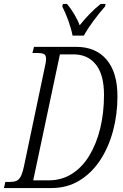

<svg xmlns="http://www.w3.org/2000/svg" viewBox="-40 -951 623 971"><path d="M-20 0 -13 -31H11Q29 -31 42 -36Q55 -41 64 -57Q73 -73 81 -109L185 -604Q187 -613 190 -628Q193 -643 193 -653Q193 -673 181.5 -678Q170 -683 152 -683H124L132 -714H346Q444 -714 499 -649.5Q554 -585 554 -463Q554 -372 531.5 -288.5Q509 -205 466 -140Q423 -75 361 -37.5Q299 0 220 0ZM207 -39Q272 -39 324 -72Q376 -105 412 -164.5Q448 -224 467 -302.5Q486 -381 486 -471Q486 -573 445 -624.5Q404 -676 332 -676H263L128 -39ZM327 -771Q320 -807 305.5 -847Q291 -887 275 -918L278 -931H299Q317 -910 335 -880Q353 -850 363 -823Q384 -850 412.5 -879.5Q441 -909 469 -931H494L491 -918Q462 -885 433 -846Q404 -807 384 -771Z"/></svg>

Font: Noto Serif ExtraCondensed Light
Style: Italic
Weight: 300
Width: 2
Italic angle: -12°
Designer: Monotype Design Team
Foundry: Monotype Imaging Inc.
Version: Version 2.014; ttfautohint (v1.8.4.7-5d5b)